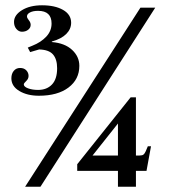

<svg xmlns="http://www.w3.org/2000/svg" viewBox="-20 -706 641 726"><path d="M127 -344Q83 -344 53 -362Q23 -380 23 -410Q23 -427 32 -438Q41 -449 56 -449Q71 -449 79.5 -440Q88 -431 88 -419Q88 -408 79 -399.5Q70 -391 70 -387Q70 -378 86 -372Q102 -366 124 -366Q157 -366 176.5 -386.5Q196 -407 196 -448Q196 -482 180.5 -500Q165 -518 128 -519Q124 -518 94 -509L85 -526L102 -533Q135 -546 155 -567.5Q175 -589 175 -617Q175 -665 124 -665Q105 -665 93.5 -659Q82 -653 82 -644Q82 -638 89 -629.5Q96 -621 96 -612Q96 -601 86.5 -593.5Q77 -586 63 -586Q51 -586 42 -596.5Q33 -607 33 -623Q33 -649 63 -667.5Q93 -686 139 -686Q188 -686 218.5 -668.5Q249 -651 249 -620Q249 -596 230.5 -577.5Q212 -559 176 -549V-547Q225 -543 252.5 -517.5Q280 -492 280 -457Q280 -406 239 -375Q198 -344 127 -344ZM567 -677 133 0H75L511 -677ZM539 -153H551L534 -60H494V0H426V-60H272V-85L474 -338H494V-118H508Q518 -118 522.5 -121.5Q527 -125 531 -134ZM426 -118V-239L330 -118Z"/></svg>

Font: Ibarra Real Nova SemiBold
Style: Regular
Weight: 600
Designer: Jose Maria Ribagorda & Octavio Pardo
Foundry: Jose Maria Ribagorda
Version: Version 1.014